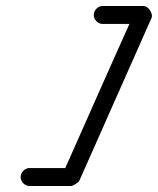

<svg xmlns="http://www.w3.org/2000/svg" viewBox="-20 -591 527 641"><path d="M323 -511Q311 -511 302 -520Q293 -529 293 -541Q293 -553 302 -562Q311 -571 323 -571Q357 -571 390.5 -571Q424 -571 458 -571Q472 -571 481 -556Q491 -541 485 -529Q425 -394 365 -258.5Q305 -123 245 12Q243 17 233 23Q222 30 217 30Q183 30 148.5 30Q114 30 79 30Q79 30 79 30Q79 30 79 30Q67 30 58 21Q49 12 49 0Q49 -12 58 -21Q67 -30 79 -30Q114 -30 148.5 -30Q183 -30 217 -30Q220 -30 215.5 -26.5Q211 -23 205 -19Q199 -15 194 -12.5Q189 -10 190 -12Q250 -147 310 -282.5Q370 -418 431 -553Q433 -559 440.5 -553.5Q448 -548 454 -538Q460 -529 462.5 -520Q465 -511 458 -511Q424 -511 390.5 -511Q357 -511 323 -511Q323 -511 323 -511Q323 -511 323 -511Z"/></svg>

Font: FRB American Cursive Guidelines
Style: Bold Italic
Weight: 700
Italic angle: -25°
Version: Version 2.0;Modular Font Editor K font №1